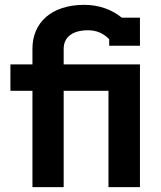

<svg xmlns="http://www.w3.org/2000/svg" viewBox="-20 -773 666 793"><path d="M114 0H243V-398H428V0H558V-507H243V-571C243 -618 277 -648 344 -648C378 -648 407 -636 431 -611V-584H558V-700H483C444 -732 391 -753 328 -753C193 -753 114 -680 114 -572V-507H23V-398H114Z"/></svg>

Font: Finlandica SemiBold
Style: Regular
Weight: 600
Designer: Niklas Ekholm, Juho Hiilivirta, Jaakko Suomalainen
Foundry: Helsinki Type Studio
Version: Version 2.000;Glyphs 3.2 (3202)